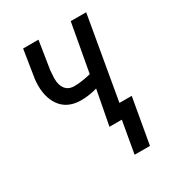

<svg xmlns="http://www.w3.org/2000/svg" viewBox="-170 -635 841 915"><g transform="rotate(-30 251.0 -177.0)"><path d="M350.1 0H265.1L301.3 -189.9Q256.8 -176.8 214.4 -176.8Q211.4 -176.8 208.5 -176.8Q133.8 -178.2 97.7 -231.9Q68.8 -274.9 68.8 -339.8Q68.8 -356.4 70.8 -374.5L95.2 -528.8H179.7L155.3 -374L152.8 -334.5Q152.8 -332 152.8 -330.1Q152.3 -295.9 167 -275.4Q182.6 -252.9 213.4 -251.5Q216.8 -251.5 220.7 -251.5Q257.3 -251.5 309.1 -264.2L356.9 -528.3H441.9ZM386.7 175.3H302.2L346.2 -74.7H430.7Z"/></g></svg>

Font: MAUL Condensed Italic
Style: Condenced Regular Italic
Weight: 400
Italic angle: -12°
Designer: MAUL
Version: Version 1.0; 2020; ttfautohint (v1.8.3)